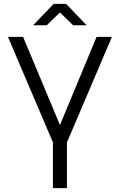

<svg xmlns="http://www.w3.org/2000/svg" viewBox="-20 -970 617 990"><path d="M325.2 -235.8V0H252.9V-235.8L21 -779.8H99.1L289.1 -325.2L478 -779.8H557.1ZM221.2 -839.8H150.9L256.8 -950.2H320.8L426.8 -839.8H356.9L289.1 -905.8Z"/></svg>

Font: Cooper Hewitt
Style: Book
Weight: 705
Designer: Village Type and Design LLC
Foundry: Cooper Hewitt Smithsonian Design Museum
Version: 1.000